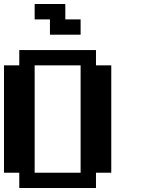

<svg xmlns="http://www.w3.org/2000/svg" viewBox="-20 -943 732 963"><path d="M384.3 -76.7V-615.2H153.8V-76.7ZM76.7 0V-76.7H0V-615.2H76.7V-691.9H461.4V-615.2H538.1V-76.7H461.4V0ZM230.5 -769V-845.7H153.8V-922.9H307.6V-845.7H384.3V-769Z"/></svg>

Font: Good Old DOS
Style: Regular
Weight: 400
Designer: Vasily Draigo
Foundry: Vasily Draigo
Version: 1.0